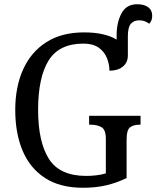

<svg xmlns="http://www.w3.org/2000/svg" viewBox="-20 -877 739 907"><path d="M372 10Q264 10 193 -36Q122 -82 87 -164.5Q52 -247 52 -358Q52 -466 89 -548.5Q126 -631 198.5 -677.5Q271 -724 377 -724Q428 -724 466.5 -715Q505 -706 531 -690V-711Q531 -771 554 -814Q577 -857 628 -857Q661 -857 680 -843Q699 -829 699 -802Q699 -779 685 -765Q674 -773 663 -777Q652 -781 637 -781Q613 -781 598.5 -765Q584 -749 584 -705V-615Q584 -582 560.5 -562.5Q537 -543 497 -543Q497 -573 485 -603Q473 -633 446 -652Q419 -671 374 -671Q259 -671 209.5 -591Q160 -511 160 -358Q160 -207 211 -126.5Q262 -46 387 -46Q412 -46 436.5 -49Q461 -52 480 -58V-220Q480 -265 459 -276.5Q438 -288 407 -288H401V-330H644V-288H639Q612 -288 595 -276Q578 -264 578 -216V-36Q531 -13 481.5 -1.5Q432 10 372 10Z"/></svg>

Font: Noto Serif SemiCondensed
Style: Regular
Weight: 400
Width: 4
Designer: Monotype Design Team
Foundry: Monotype Imaging Inc.
Version: Version 2.013